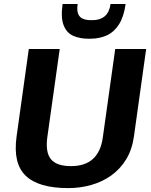

<svg xmlns="http://www.w3.org/2000/svg" viewBox="-20 -950 773 980"><path d="M327.7 10.1Q177.4 10.1 111.4 -52.8Q45.5 -115.7 64.6 -253.2L127 -700H284.8L221.3 -248Q211.4 -172.2 240.2 -137.1Q269 -102.1 342.9 -102.1Q484.4 -102.1 504.7 -248L568.1 -700H726L663.6 -253.2Q654 -185.9 623.8 -136.5Q593.5 -87.1 548 -54.5Q502.4 -21.9 445.8 -5.9Q389.3 10.1 327.7 10.1ZM429.7 -752.4Q388.4 -752.4 354.7 -766.8Q321.1 -781.1 305.3 -819.7Q289.4 -858.4 299.5 -929.5H376.4Q371.4 -895.3 379.7 -877.4Q387.9 -859.5 405.3 -853.3Q422.8 -847.1 442.8 -847.1H452.4Q490.8 -847.1 514.5 -866.9Q538.2 -886.8 544.2 -929.5H621.1Q612.1 -864 587 -825.1Q562 -786.2 524.8 -769.3Q487.6 -752.4 440.7 -752.4Z"/></svg>

Font: Pathway Extreme 8pt Thin
Style: Italic
Weight: 100
Italic angle: -8°
Designer: Eduardo Rodriguez Tunni
Foundry: Eduardo Rodriguez Tunni
Version: Version 1.000